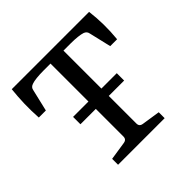

<svg xmlns="http://www.w3.org/2000/svg" viewBox="-148 -708 848 848"><g transform="rotate(-45 275.5 -284.0)"><path d="M139 -244H235V-72C235 -59 229 -52 215 -50L130 -37V0H421V-37L336 -50C322 -52 316 -59 316 -72V-244H412V-290H316V-527H360C393 -527 419 -524 434 -519C444 -515 450 -509 452 -497L476 -395H519C525 -456 524 -510 517 -568H34C28 -510 26 -457 30 -395H74L98 -497C100 -509 106 -515 118 -519C131 -524 160 -527 192 -527H235V-290H139Z"/></g></svg>

Font: Yrsa
Style: Regular
Weight: 400
Designer: Anna Giedrys (Yrsa+Rasa design), David Brezina (Yrsa art-direction, Rasa art-direction, design)
Foundry: Rosetta Type Foundry
Version: Version 1.001;PS 1.1;hotconv 1.0.88;makeotf.lib2.5.647800